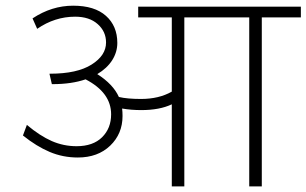

<svg xmlns="http://www.w3.org/2000/svg" viewBox="-20 -668 1098 688"><path d="M595.6 0V-294.2Q552.1 -273.5 486.3 -273.5Q449.9 -273.5 417.6 -279.1Q419.1 -266.4 419.1 -252.3Q419.1 -188.6 374.9 -146.1Q330.6 -103.6 258.8 -103.6Q205.3 -103.6 158 -123.6Q110.7 -143.6 62.2 -182.5L76.3 -220.4Q123.4 -181 165.6 -162.5Q207.8 -144.1 254.3 -144.1Q313.4 -144.1 345.8 -176.2Q378.2 -208.3 378.2 -258.3Q378.2 -336.2 286.7 -383.7Q236.6 -366.5 168.9 -366.5H165.8L157.2 -403.9H159.8Q256.3 -403.9 308.1 -436.6Q360 -469.2 360 -515.7Q360 -555.1 330.1 -581.6Q300.3 -608.2 249.2 -608.2Q176.4 -608.2 113.2 -564.7L96.6 -602.1Q165.3 -647.6 242.2 -647.6Q319 -647.6 359.7 -611.2Q400.4 -574.8 400.4 -514.2Q400.4 -481.3 382 -452.2Q363.5 -423.2 328.6 -402.4Q385.7 -366 406 -320.5Q436.3 -313.4 485.3 -313.4Q549.5 -313.4 595.6 -339.7V-605.7H475.2V-644.1H1058.1V-605.7H918.1V0H873.1V-605.7H640.5V0Z"/></svg>

Font: Khula Light
Style: Regular
Weight: 300
Designer: Erin McLaughlin, Steve Matteson
Version: Version 1.002;PS 1.0;hotconv 1.0.72;makeotf.lib2.5.5900; ttf